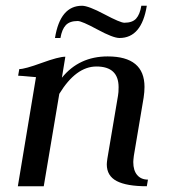

<svg xmlns="http://www.w3.org/2000/svg" viewBox="-20 -647 589 667"><path d="M395 -515Q373 -515 318.5 -544.5Q264 -574 250 -574Q222 -574 208.5 -559.5Q195 -545 190 -515H171Q189 -627 265 -627Q287 -627 342.5 -597.5Q398 -568 412 -568Q440 -568 453 -582.5Q466 -597 471 -627H490Q472 -515 395 -515ZM195 -377Q255 -451 354 -451Q482 -451 482 -345Q482 -328 479 -308L445 -106Q443 -90 443 -84Q443 -55 456.5 -39Q470 -23 494 -23L490 0Q420 0 385.5 -18Q351 -36 351 -76Q351 -82 353 -96L390 -315Q392 -325 392 -344Q392 -416 315 -416Q244 -416 186 -321L132 0H42L105 -379Q96 -380 82 -381Q68 -382 59 -383Q50 -384 43 -384L47 -407Q66 -407 125 -428.5Q184 -450 207 -450Z"/></svg>

Font: Judson
Style: Italic
Weight: 400
Italic angle: -9.5°
Version: Version 20110429